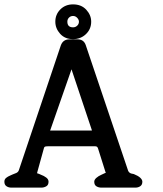

<svg xmlns="http://www.w3.org/2000/svg" viewBox="-33 -858 745 878"><path d="M301 -679Q264 -679 242 -703.5Q220 -728 220 -759Q220 -792 243 -815Q266 -838 301 -838Q339 -838 361.5 -813.5Q384 -789 384 -759Q384 -725 360 -702Q336 -679 301 -679ZM451 -66 415 -180Q412 -189 403 -189H185Q175 -189 172 -187Q169 -185 168 -181L137 -69Q137 -69 137 -67L136 -66L145 -63Q147 -62 149.5 -61Q152 -60 154 -59Q168 -54 178.5 -46Q189 -38 189 -27Q189 -12 178.5 -6Q168 0 156 0H19Q6 0 -3.5 -6.5Q-13 -13 -13 -27Q-13 -38 -5 -44.5Q3 -51 13 -55Q16 -57 18.5 -57.5Q21 -58 24 -60Q33 -63 41.5 -67Q50 -71 53 -79L245 -650Q255 -678 284 -678H322Q350 -678 359 -652L553 -77Q555 -72 560 -68Q565 -64 579 -62Q599 -54 608.5 -45Q618 -36 618 -27Q618 -13 608.5 -6.5Q599 0 586 0H431Q418 0 408 -6Q398 -12 398 -27Q398 -36 407.5 -44.5Q417 -53 431 -59Q439 -62 448 -67Q451 -67 451 -67ZM301 -785Q290 -785 282.5 -777.5Q275 -770 275 -759Q275 -733 301 -733Q312 -733 320 -740.5Q328 -748 328 -759Q328 -768 320 -776.5Q312 -785 301 -785ZM387 -261V-263L294 -541L197 -263Q196 -261 196 -259Q197 -261 197 -261Z"/></svg>

Font: Jura
Style: Bold
Weight: 700
Designer: Ed Merritt
Foundry: Ten by Twenty
Version: Version 1.007